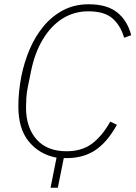

<svg xmlns="http://www.w3.org/2000/svg" viewBox="-20 -730 637 900"><path d="M217 150 245 9Q165 -6 115.5 -66Q66 -126 66 -231Q66 -265 69.5 -300.5Q73 -336 80 -372Q93 -437 118.5 -497.5Q144 -558 183.5 -606Q223 -654 276 -682Q329 -710 396 -710Q481 -710 529 -672Q577 -634 595 -565L562 -553Q545 -611 507 -644Q469 -677 394 -677Q327 -677 272.5 -642.5Q218 -608 180 -544Q142 -480 125 -394L111 -325Q105 -297 103.5 -271.5Q102 -246 102 -226Q102 -133 151 -77Q200 -21 292 -21Q363 -21 410.5 -56Q458 -91 497 -160L528 -145Q481 -60 422 -23Q363 14 279 11L251 150Z"/></svg>

Font: IBM Plex Sans ExtraLight
Style: Italic
Weight: 250
Italic angle: -11.31°
Designer: Mike Abbink, Paul van der Laan, Pieter van Rosmalen
Foundry: Bold Monday
Version: Version 3.201